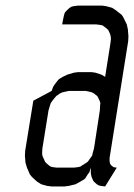

<svg xmlns="http://www.w3.org/2000/svg" viewBox="-20 -672 483 692"><path d="M69.8 -110.8 70.8 -128.9 100.1 -309.1 166 -344.2 171.9 -359.9 178.2 -369.1 188 -381.8 192.9 -387.2 206.1 -395 222.2 -402.8 247.1 -410.2 262.2 -412.1H309.1L323.2 -410.2L346.2 -402.8L358.9 -395L377.9 -515.1L379.9 -532.2L378.9 -541L377 -548.8L371.1 -562L368.2 -565.9L356.9 -575.2L350.1 -580.1L342.8 -582L327.1 -584H204.1L207 -600.1L210.9 -618.2L213.9 -627L220.2 -633.8L230 -643.1L237.8 -647.9L246.1 -649.9L262.2 -651.9H347.2L361.8 -649.9L383.8 -644L397.9 -634.8L418.9 -618.2L424.8 -608.9L437 -584L440.9 -565.9L442.9 -541L441.9 -522.9L375 -103V-94.2V-89.8L377 -81.1L381.8 -75.2L389.2 -69.8L393.1 -68.8L400.9 -67.9L358.9 0L342.8 -2L335.9 -3.9L329.1 -7.8L318.8 -17.1L315.9 -21L310.1 -34.2L308.1 -43L307.1 -50.8L308.1 -67.9L301.8 -50.8L295.9 -43L287.1 -28.8L282.2 -24.9L269 -17.1L252 -7.8L228 -2L211.9 0H166L149.9 -2L128.9 -7.8L113.8 -17.1L95.2 -34.2L87.9 -43L77.1 -67.9L71.8 -85.9ZM131.8 -120.1 132.8 -110.8 136.2 -103 142.1 -89.8 145 -85.9 154.8 -77.1 162.1 -71.8 168.9 -69.8 184.1 -67.9H246.1L262.2 -69.8L270 -71.8L277.8 -77.1L292 -85.9L296.9 -89.8L306.2 -103L312 -110.8L314 -120.1L318.8 -137.2L339.8 -273.9L340.8 -292L341.8 -300.8L338.9 -309.1L333 -321.8L330.1 -326.2L318.8 -335L312 -338.9L305.2 -340.8L290 -344.2H228L211.9 -340.8L204.1 -338.9L195.8 -335L183.1 -326.2L179.2 -321.8L168.9 -309.1L163.1 -300.8L160.2 -292L154.8 -273.9L132.8 -137.2Z"/></svg>

Font: Petahja
Style: Italic
Weight: 400
Designer: T. Christopher White
Version: Version 1.1